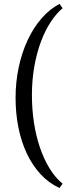

<svg xmlns="http://www.w3.org/2000/svg" viewBox="-20 -801 357 975"><path d="M282.2 153.8Q227.1 128.4 185.3 82.8Q143.6 37.1 115.5 -22.9Q87.4 -83 73.2 -154.8Q59.1 -226.6 59.1 -304.2Q59.1 -384.3 75 -459Q90.8 -533.7 120.1 -596.7Q149.4 -659.7 190.7 -707.3Q231.9 -754.9 282.2 -781.2L297.9 -759.3Q266.1 -732.9 237.8 -689.9Q209.5 -647 188.2 -590.3Q167 -533.7 154.5 -464.8Q142.1 -396 142.1 -317.9Q142.1 -246.6 152.3 -179Q162.6 -111.3 182.6 -52.5Q202.6 6.3 231.4 53.7Q260.3 101.1 297.9 131.8Z"/></svg>

Font: Gentium
Style: Regular
Weight: 400
Designer: J. Victor Gaultney
Version: Version 1.03; 2011; OFL 1.1 release